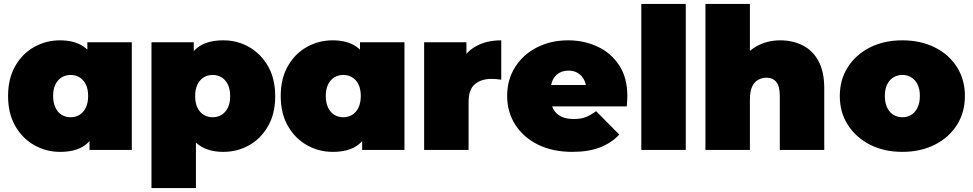

<svg xmlns="http://www.w3.org/2000/svg" viewBox="-20 -762 4946 976"><path d="M285 10Q214 10 153.5 -24.5Q93 -59 57 -122.5Q21 -186 21 -274Q21 -362 57 -425.5Q93 -489 153.5 -523Q214 -557 285 -557Q357 -557 403 -526.5Q449 -496 471 -433.5Q493 -371 493 -274Q493 -176 472.5 -113Q452 -50 406.5 -20Q361 10 285 10ZM339 -166Q364 -166 384 -178Q404 -190 416 -214.5Q428 -239 428 -274Q428 -310 416 -333.5Q404 -357 384 -369Q364 -381 339 -381Q314 -381 294 -369Q274 -357 262 -333.5Q250 -310 250 -274Q250 -239 262 -214.5Q274 -190 294 -178Q314 -166 339 -166ZM435 0V-74L434 -274L424 -474V-547H650V0Z M1115 10Q1044 10 997.5 -20.5Q951 -51 929 -113.5Q907 -176 907 -273Q907 -372 927.5 -434.5Q948 -497 994 -527Q1040 -557 1115 -557Q1187 -557 1247 -522.5Q1307 -488 1343 -424.5Q1379 -361 1379 -273Q1379 -185 1343 -121.5Q1307 -58 1247 -24Q1187 10 1115 10ZM750 194V-547H965V-473L966 -273L976 -73V194ZM1061 -166Q1086 -166 1106 -178Q1126 -190 1138 -214Q1150 -238 1150 -273Q1150 -309 1138 -333Q1126 -357 1106 -369Q1086 -381 1061 -381Q1036 -381 1016 -369Q996 -357 984 -333Q972 -309 972 -273Q972 -238 984 -214Q996 -190 1016 -178Q1036 -166 1061 -166Z M1671 10Q1600 10 1539.5 -24.5Q1479 -59 1443 -122.5Q1407 -186 1407 -274Q1407 -362 1443 -425.5Q1479 -489 1539.5 -523Q1600 -557 1671 -557Q1743 -557 1789 -526.5Q1835 -496 1857 -433.5Q1879 -371 1879 -274Q1879 -176 1858.5 -113Q1838 -50 1792.5 -20Q1747 10 1671 10ZM1725 -166Q1750 -166 1770 -178Q1790 -190 1802 -214.5Q1814 -239 1814 -274Q1814 -310 1802 -333.5Q1790 -357 1770 -369Q1750 -381 1725 -381Q1700 -381 1680 -369Q1660 -357 1648 -333.5Q1636 -310 1636 -274Q1636 -239 1648 -214.5Q1660 -190 1680 -178Q1700 -166 1725 -166ZM1821 0V-74L1820 -274L1810 -474V-547H2036V0Z M2136 0V-547H2351V-382L2316 -429Q2341 -493 2396 -525Q2451 -557 2528 -557V-357Q2513 -359 2501.5 -360Q2490 -361 2478 -361Q2427 -361 2394.5 -334.5Q2362 -308 2362 -243V0Z M2889 10Q2789 10 2714.5 -27Q2640 -64 2599 -128.5Q2558 -193 2558 -274Q2558 -357 2598.5 -421Q2639 -485 2709.5 -521Q2780 -557 2868 -557Q2949 -557 3017.5 -525Q3086 -493 3127.5 -430Q3169 -367 3169 -274Q3169 -262 3168 -247.5Q3167 -233 3166 -221H2745V-330H3046L2961 -301Q2961 -333 2949.5 -355.5Q2938 -378 2918 -390.5Q2898 -403 2870 -403Q2842 -403 2821.5 -390.5Q2801 -378 2790 -355.5Q2779 -333 2779 -301V-267Q2779 -232 2793 -207Q2807 -182 2833 -169.5Q2859 -157 2896 -157Q2934 -157 2958.5 -167Q2983 -177 3010 -197L3128 -78Q3088 -35 3029.5 -12.5Q2971 10 2889 10Z M3240 0V-742H3466V0Z M3946 -557Q4009 -557 4060 -531.5Q4111 -506 4140.5 -452Q4170 -398 4170 -312V0H3944V-273Q3944 -324 3926 -345.5Q3908 -367 3877 -367Q3854 -367 3834.5 -356.5Q3815 -346 3803.5 -322Q3792 -298 3792 -257V0H3566V-742H3792V-387L3738 -433Q3770 -495 3824.5 -526Q3879 -557 3946 -557Z M4567 10Q4474 10 4402.5 -26.5Q4331 -63 4290 -127Q4249 -191 4249 -274Q4249 -357 4290 -421Q4331 -485 4402.5 -521Q4474 -557 4567 -557Q4660 -557 4732 -521Q4804 -485 4844.5 -421Q4885 -357 4885 -274Q4885 -191 4844.5 -127Q4804 -63 4732 -26.5Q4660 10 4567 10ZM4567 -166Q4592 -166 4612 -178Q4632 -190 4644 -214.5Q4656 -239 4656 -274Q4656 -310 4644 -333.5Q4632 -357 4612 -369Q4592 -381 4567 -381Q4542 -381 4522 -369Q4502 -357 4490 -333.5Q4478 -310 4478 -274Q4478 -239 4490 -214.5Q4502 -190 4522 -178Q4542 -166 4567 -166Z"/></svg>

Font: MOST Montserrat Black
Style: Regular
Weight: 900
Designer: Julieta Ulanovsky
Foundry: Julieta Ulanovsky
Version: Version 8.000;March 11, 2024;FontCreator 15.0.0.2926 64-bit